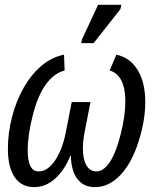

<svg xmlns="http://www.w3.org/2000/svg" viewBox="-20 -765 640 795"><path d="M323.2 -150.4Q323.2 -105.5 337.9 -80.3Q352.5 -55.2 379.4 -55.2Q409.2 -55.2 435.1 -94.5Q460.9 -133.8 480 -210.2Q499 -286.6 499 -346.2Q499 -399.4 482.4 -431.9Q465.8 -464.4 434.1 -473.1L461.9 -538.6Q518.6 -526.4 550 -475.1Q581.5 -423.8 581.5 -341.8Q581.5 -265.1 553 -176.5Q524.4 -87.9 477.3 -39.1Q430.2 9.8 373 9.8Q325.7 9.8 300 -24.7Q274.4 -59.1 273.4 -120.6H271.5Q247.6 -61 208.5 -25.6Q169.4 9.8 121.1 9.8Q69.3 9.8 41 -31Q12.7 -71.8 12.7 -148.9Q12.7 -214.8 30.3 -282.5Q47.9 -350.1 79.6 -404.5Q111.3 -459 153.3 -493.9Q195.3 -528.8 245.1 -538.6L247.6 -473.1Q203.6 -461.9 169.9 -415.5Q136.2 -369.1 115.5 -287.1Q94.7 -205.1 94.7 -142.6Q94.7 -55.2 140.1 -55.2Q177.2 -55.2 208 -100.6Q238.8 -146 252.9 -219.2L276.9 -342.3H354.5L330.6 -219.2Q323.2 -181.2 323.2 -150.4ZM316.4 -586.4 319.8 -602.5 386.2 -745.1H482.4L478.5 -727.1L367.7 -586.4Z"/></svg>

Font: Liberation Mono
Style: Italic
Weight: 400
Italic angle: -12°
Monospace: yes
Designer: Steve Matteson
Foundry: Ascender Corporation
Version: Version 2.1.5